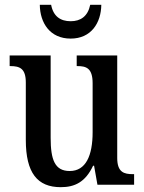

<svg xmlns="http://www.w3.org/2000/svg" viewBox="-20 -766 598 796"><path d="M273 -606C358 -606 399 -671 400 -746H354C344 -698 314 -678 273 -678C231 -678 201 -698 192 -746H145C146 -671 187 -606 273 -606ZM232 10C290 10 334 -11 366 -79H370L384 0H536V-44H531C495 -44 466 -51 466 -111V-536H298V-492H301C337 -492 364 -484 364 -421V-218C364 -121 336 -57 269 -57C207 -57 190 -104 190 -195V-536H20V-492H23C62 -492 87 -482 87 -424V-186C87 -49 135 10 232 10Z"/></svg>

Font: Noto Serif Sinhala Condensed Medium
Style: Regular
Weight: 500
Width: 3
Designer: Jelle Bosma - Monotype Design Team
Foundry: Monotype Imaging Inc.
Version: Version 2.007